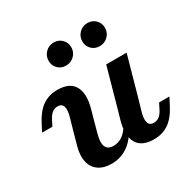

<svg xmlns="http://www.w3.org/2000/svg" viewBox="-147 -774 916 925"><g transform="rotate(-30 311.0 -311.0)"><path d="M129.4 -358.6Q112.4 -358.6 99.4 -348.6Q86.3 -338.6 75.5 -318.1L59.2 -286H2L22.7 -326.3Q50 -379.3 85.2 -403.7Q120.3 -428 167.7 -428Q236.1 -428 260 -385.8Q283.9 -343.6 264.1 -269.7L246.9 -208.2H133.4L155.7 -286.7Q165 -320.9 158.7 -339.8Q152.4 -358.6 129.4 -358.6ZM269 -58.6Q295.8 -58.6 318.1 -73.6Q340.4 -88.7 357.5 -118.1L370.5 -88.1Q343.9 -38.7 305.3 -13.6Q266.8 11.6 218.4 11.6Q175.2 11.6 147.3 -7.8Q119.4 -27.2 111.1 -62.7Q102.9 -98.3 115.8 -145.2L133.4 -208.2H246.9L230.1 -146.4Q218.2 -103.2 228 -80.9Q237.8 -58.6 269 -58.6ZM433.8 -416.4H547.3L489.1 -208.2H375.7ZM492.8 -57.8Q509.7 -57.8 523 -67.8Q536.2 -77.8 546.7 -98.3L562.9 -130.3H620.2L599.4 -90Q572.1 -37 537 -12.7Q501.9 11.6 454.5 11.6Q386 11.6 362.1 -30.6Q338.2 -72.8 358.1 -146.7L375.7 -208.2H489.1L466.4 -129.7Q457.2 -95.5 463.5 -76.6Q469.8 -57.8 492.8 -57.8ZM389.4 -569.2Q389.4 -596.5 408.2 -615.5Q426.9 -634.5 454.5 -634.5Q481.3 -634.5 499.2 -616.6Q517.1 -598.7 517.1 -572.7Q517.1 -545.5 498.1 -526.7Q479.1 -507.9 451.1 -507.9Q424.8 -507.9 407.1 -525.6Q389.4 -543.3 389.4 -569.2ZM202 -569.2Q202 -596.5 220.8 -615.5Q239.5 -634.5 267.1 -634.5Q293.8 -634.5 311.7 -616.6Q329.6 -598.7 329.6 -572.7Q329.6 -545.5 310.7 -526.7Q291.7 -507.9 263.6 -507.9Q237.4 -507.9 219.7 -525.6Q202 -543.3 202 -569.2Z"/></g></svg>

Font: Playfair Micro SmCond SmLight
Style: Italic
Weight: 360
Width: 4
Italic angle: -15.6°
Designer: Claus Eggers Sørensen
Foundry: Claus Eggers Sørensen
Version: Version 2.203;Glyphs 3.3 (3326)